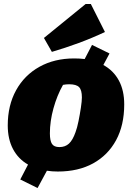

<svg xmlns="http://www.w3.org/2000/svg" viewBox="-20 -850 656 966"><path d="M271 13Q242 13 216 9L169 96L82 53L121 -22Q72 -50 45.5 -100Q19 -150 19 -219Q19 -320 61 -396Q103 -472 178.5 -514Q254 -556 353 -556Q381 -556 406 -553L443 -624L531 -581L500 -523Q551 -495 578 -445Q605 -395 605 -325Q605 -220 564 -144.5Q523 -69 448.5 -28Q374 13 271 13ZM279 -110Q308 -110 327 -127.5Q346 -145 360 -185Q368 -206 375 -240.5Q382 -275 387 -308.5Q392 -342 392 -360Q392 -397 378 -411.5Q364 -426 328 -426Q312 -426 297 -423Q267 -370 249 -305Q231 -240 231 -179Q231 -142 241.5 -126Q252 -110 279 -110ZM241 -589 201 -659 411 -830H437L508 -689Q442 -658 375.5 -633.5Q309 -609 241 -589Z"/></svg>

Font: Piazzolla SC Black
Style: Italic
Weight: 900
Italic angle: -11.3°
Designer: Juan Pablo del Peral
Foundry: Huerta Tipografica
Version: Version 1.330